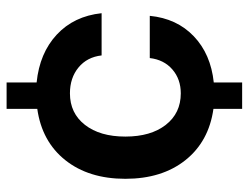

<svg xmlns="http://www.w3.org/2000/svg" viewBox="-106 -648 754 582"><g transform="rotate(-90 271.0 -357.0)"><path d="M312 -86V0H232V-87Q133 -101 76.5 -172Q20 -243 20 -354Q20 -465 76.5 -536Q133 -607 232 -621V-714H312V-623Q401 -614 457 -562Q513 -510 522 -426H394Q389 -470 357.5 -496Q326 -522 279 -522Q219 -522 183.5 -476.5Q148 -431 148 -354Q148 -277 183.5 -231.5Q219 -186 279 -186Q322 -186 351.5 -211.5Q381 -237 386 -280H514Q506 -198 452 -146.5Q398 -95 312 -86Z"/></g></svg>

Font: Non Bureau Medium
Style: Regular
Weight: 500
Designer: Jona Saucedo
Foundry: Non Foundry
Version: Version 1.000; ttfautohint (v1.8.4)